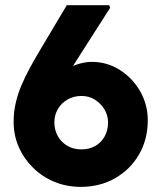

<svg xmlns="http://www.w3.org/2000/svg" viewBox="-20 -731 623 751"><path d="M295.7 0Q241 0 193.5 -19.5Q146 -39 110.2 -74Q74.3 -109 53.8 -155Q33.3 -201 33.3 -254.3Q33.3 -292 41.2 -326.8Q49 -361.7 63.5 -396.3Q78 -431 98 -467.5Q118 -504 142.3 -544.7L241.3 -710.7H407L411 -700.7L271 -481.7Q245.7 -441.3 227.5 -406.3Q209.3 -371.3 194.7 -336.5Q180 -301.7 163.3 -260L130 -323Q138.3 -359.3 160.3 -389.8Q182.3 -420.3 212.5 -442.7Q242.7 -465 275.7 -477Q308.7 -489 339.3 -489Q398.7 -489 448.5 -457.5Q498.3 -426 528.2 -374Q558 -322 558 -260Q558 -185.7 523.8 -126.8Q489.7 -68 430.3 -34Q371 0 295.7 0ZM298.3 -146.7Q328.7 -146.7 352.2 -159.8Q375.7 -173 389.2 -197.2Q402.7 -221.3 402.7 -252.3Q402.7 -279.3 388.7 -302.8Q374.7 -326.3 351.3 -341Q328 -355.7 299 -355.7Q268 -355.7 244 -341.7Q220 -327.7 206.3 -304.3Q192.7 -281 192.7 -252.7Q192.7 -222 206.3 -198.2Q220 -174.3 243.7 -160.5Q267.3 -146.7 298.3 -146.7Z"/></svg>

Font: Lexend Medium
Style: Regular
Weight: 500
Designer: Bonnie Shaver-Troup, Thomas Jockin
Foundry: Lexend
Version: Version 1.005